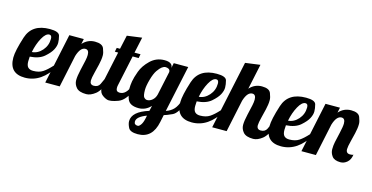

<svg xmlns="http://www.w3.org/2000/svg" viewBox="-102 -1149 3581 1847"><g transform="rotate(15 1688.0 -225.0)"><path d="M290 -419.9Q290 -456.1 265.1 -456.1Q229.5 -456.1 195.3 -393.8Q161.1 -331.5 145 -250Q203.1 -253.9 246.6 -303.5Q290 -353 290 -419.9ZM-13.2 -152.8Q-13.2 -220.2 33.2 -364.5Q79.6 -508.8 256.8 -508.8Q346.7 -508.8 356.9 -470.2Q367.2 -431.6 367.2 -400.4Q367.2 -369.1 348.1 -332Q329.1 -294.9 279.3 -251.5Q229.5 -208 137.2 -202.1Q134.8 -173.8 134.8 -155.3Q134.8 -113.3 152.1 -95.7Q169.4 -78.1 203.1 -78.1Q261.2 -78.1 299.1 -102.8Q336.9 -127.4 383.8 -179.2H418Q307.6 5.9 143.1 5.9Q-13.2 5.9 -13.2 -152.8Z M764.6 -132.8Q764.6 -90.8 804.7 -90.8Q847.2 -90.8 864 -125.2Q880.9 -159.7 888.7 -179.2H930.7Q893.1 -69.3 845 -31.7Q796.9 5.9 754.4 5.9Q683.1 5.9 655 -26.6Q627 -59.1 627 -99.1Q627 -139.2 642.3 -205.3Q657.7 -271.5 664.8 -304.7Q671.9 -337.9 671.9 -361.8Q671.9 -413.1 635.7 -413.1Q585.9 -413.1 557.6 -320.8L489.7 0H345.7L451.7 -500H595.7L585 -448.2Q634.8 -503.9 707.5 -503.9Q780.8 -503.9 796.9 -462.4Q813 -420.9 813 -396Q813 -371.1 809.3 -347.9Q805.7 -324.7 800.3 -300.5Q794.9 -276.4 779.8 -217Q764.6 -157.7 764.6 -132.8Z M1024.9 -127Q1025.4 -90.8 1062.5 -90.8Q1094.7 -90.8 1119.1 -115.2Q1143.6 -139.6 1155.8 -179.2H1197.8Q1149.4 -41.5 1071.8 -12.7Q994.1 16.1 960.2 4.2Q926.3 -7.8 903.6 -31Q880.9 -54.2 880.9 -113.8Q880.9 -141.1 888.7 -179.2L948.7 -460H915.5L923.8 -500H956.5L986.8 -638.2L1134.8 -658.2L1100.6 -500H1160.6L1152.8 -460H1092.8L1028.8 -160.2Q1024.9 -147 1024.9 -127Z M1275.9 139.2Q1275.9 171.9 1313 171.9Q1325.2 171.9 1341.6 150.1Q1357.9 128.4 1367.7 83L1373.5 54.2Q1275.9 90.8 1275.9 139.2ZM1290.5 -180.2Q1290.5 -119.6 1305.2 -105.2Q1319.8 -90.8 1335.4 -90.8Q1362.8 -90.8 1387.2 -111.8Q1411.6 -132.8 1420.9 -168.9L1471.7 -405.8Q1471.7 -427.7 1457.3 -435.3Q1442.9 -442.9 1426.3 -442.9Q1409.7 -442.9 1390.9 -429.2Q1372.1 -415.5 1349.4 -382.6Q1326.7 -349.6 1308.6 -284.9Q1290.5 -220.2 1290.5 -180.2ZM1275.9 5.9Q1185.1 5.9 1163.8 -52.2Q1142.6 -110.4 1142.6 -149.4Q1142.6 -188.5 1149.4 -227.8Q1156.2 -267.1 1179 -329.8Q1201.7 -392.6 1259.8 -448.7Q1317.9 -504.9 1399.9 -504.9Q1442.4 -504.9 1461.7 -490.2Q1481 -475.6 1481 -454.1V-448.2L1491.7 -500H1635.7L1536.6 -36.1Q1584.5 -52.2 1613.8 -84.5Q1643.1 -116.7 1662.6 -179.2H1704.6Q1665 -49.3 1608.2 -23.7Q1551.3 2 1527.8 7.8L1512.7 80.1Q1478.5 250 1332.5 250Q1256.8 250 1238.8 213.6Q1220.7 177.2 1220.7 149.4Q1220.7 54.7 1383.8 3.9L1396 -48.8Q1344.7 5.9 1275.9 5.9Z M1952.6 -419.9Q1952.6 -456.1 1927.7 -456.1Q1892.1 -456.1 1857.9 -393.8Q1823.7 -331.5 1807.6 -250Q1865.7 -253.9 1909.2 -303.5Q1952.6 -353 1952.6 -419.9ZM1649.4 -152.8Q1649.4 -220.2 1695.8 -364.5Q1742.2 -508.8 1919.4 -508.8Q2009.3 -508.8 2019.5 -470.2Q2029.8 -431.6 2029.8 -400.4Q2029.8 -369.1 2010.7 -332Q1991.7 -294.9 1941.9 -251.5Q1892.1 -208 1799.8 -202.1Q1797.4 -173.8 1797.4 -155.3Q1797.4 -113.3 1814.7 -95.7Q1832 -78.1 1865.7 -78.1Q1923.8 -78.1 1961.7 -102.8Q1999.5 -127.4 2046.4 -179.2H2080.6Q1970.2 5.9 1805.7 5.9Q1649.4 5.9 1649.4 -152.8Z M2427.2 -132.8Q2427.2 -90.8 2467.3 -90.8Q2509.8 -90.8 2526.6 -125.2Q2543.5 -159.7 2551.3 -179.2H2593.3Q2555.7 -69.3 2507.6 -31.7Q2459.5 5.9 2417 5.9Q2345.7 5.9 2317.6 -26.6Q2289.6 -59.1 2289.6 -99.1Q2289.6 -139.2 2304.9 -205.3Q2320.3 -271.5 2327.4 -304.7Q2334.5 -337.9 2334.5 -361.8Q2334.5 -413.1 2298.3 -413.1Q2248.5 -413.1 2220.2 -320.8L2152.3 0H2008.3L2153.3 -680.2L2301.3 -700.2L2247.6 -448.2Q2297.4 -503.9 2370.1 -503.9Q2443.4 -503.9 2459.5 -462.4Q2475.6 -420.9 2475.6 -396Q2475.6 -371.1 2471.9 -347.9Q2468.3 -324.7 2462.9 -300.5Q2457.5 -276.4 2442.4 -217Q2427.2 -157.7 2427.2 -132.8Z M2841.3 -419.9Q2841.3 -456.1 2816.4 -456.1Q2780.8 -456.1 2746.6 -393.8Q2712.4 -331.5 2696.3 -250Q2754.4 -253.9 2797.9 -303.5Q2841.3 -353 2841.3 -419.9ZM2538.1 -152.8Q2538.1 -220.2 2584.5 -364.5Q2630.9 -508.8 2808.1 -508.8Q2897.9 -508.8 2908.2 -470.2Q2918.5 -431.6 2918.5 -400.4Q2918.5 -369.1 2899.4 -332Q2880.4 -294.9 2830.6 -251.5Q2780.8 -208 2688.5 -202.1Q2686 -173.8 2686 -155.3Q2686 -113.3 2703.4 -95.7Q2720.7 -78.1 2754.4 -78.1Q2812.5 -78.1 2850.3 -102.8Q2888.2 -127.4 2935.1 -179.2H2969.2Q2858.9 5.9 2694.3 5.9Q2538.1 5.9 2538.1 -152.8Z M3136.2 -448.2Q3186 -503.9 3258.8 -503.9Q3332 -503.9 3348.1 -462.4Q3364.3 -420.9 3364.3 -396Q3364.3 -371.1 3360.6 -347.9Q3356.9 -324.7 3351.6 -300.5Q3346.2 -276.4 3331.1 -217Q3315.9 -157.7 3315.9 -132.8Q3315.9 -90.8 3356 -90.8Q3380.9 -90.8 3389.2 -97.2Q3382.8 -46.4 3352.5 -20.3Q3322.3 5.9 3286.6 5.9Q3225.6 5.9 3201.9 -26.1Q3178.2 -58.1 3178.2 -95.2Q3178.2 -132.3 3185.3 -166.3Q3192.4 -200.2 3207.8 -266.4Q3223.1 -332.5 3223.1 -361.8Q3223.1 -413.1 3187 -413.1Q3137.2 -413.1 3108.9 -320.8L3041 0H2897L3002.9 -500H3147Z"/></g></svg>

Font: Lobster-Regular
Style: Regular
Weight: 400
Designer: Pablo Impallari
Foundry: Pablo Impallari
Version: Version 1.007; ttfautohint (v1.1) -l 8 -r 50 -G 50 -x 14 -D 